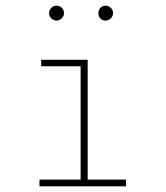

<svg xmlns="http://www.w3.org/2000/svg" viewBox="-20 -661 590 681"><path d="M120 0V-24H266V-426H126V-449H291V-24H427V0ZM180 -588Q170 -588 162 -596Q154 -604 154 -614Q154 -625 162 -633Q170 -641 180 -641Q191 -641 199 -633.5Q207 -626 207 -614Q207 -604 199 -596Q191 -588 180 -588ZM354 -588Q343 -588 336 -595.5Q329 -603 329 -614Q329 -625 336 -633Q343 -641 354 -641Q364 -641 372.5 -633.5Q381 -626 381 -614Q381 -604 373 -596Q365 -588 354 -588Z"/></svg>

Font: Inconsolata SemiExpanded ExtraLight
Style: Regular
Weight: 200
Width: 6
Monospace: yes
Designer: Raph Levien, Cyreal, Brenton Simpson
Foundry: Raph Levien, Cyreal, Google
Version: Version 3.001; ttfautohint (v1.8.2.53-6de2)